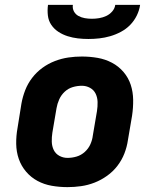

<svg xmlns="http://www.w3.org/2000/svg" viewBox="-20 -760 640 788"><path d="M257 8Q224 8 192.5 2.5Q161 -3 134 -17.5Q107 -32 87 -55.5Q67 -79 57 -108Q47 -137 46.5 -169.5Q46 -202 52 -235L68 -335Q73 -363 83.5 -390Q94 -417 112 -440.5Q130 -464 154 -481.5Q178 -499 205.5 -509.5Q233 -520 260.5 -524Q288 -528 316 -528Q349 -528 380.5 -522.5Q412 -517 439.5 -502.5Q467 -488 487 -464.5Q507 -441 516.5 -412Q526 -383 526.5 -350.5Q527 -318 522 -285L505 -185Q501 -157 490.5 -130Q480 -103 462 -79.5Q444 -56 419.5 -38.5Q395 -21 368 -10.5Q341 0 313 4Q285 8 257 8ZM257 -112Q276 -112 294.5 -117.5Q313 -123 328 -136.5Q343 -150 351 -168Q359 -186 361 -204L378 -304Q381 -323 380.5 -341.5Q380 -360 372.5 -375.5Q365 -391 349.5 -399.5Q334 -408 316 -408Q297 -408 278.5 -402.5Q260 -397 245.5 -383.5Q231 -370 223 -352Q215 -334 212 -316L195 -216Q192 -197 192.5 -178.5Q193 -160 200.5 -144.5Q208 -129 223.5 -120.5Q239 -112 257 -112ZM343 -600Q321 -600 299.5 -602.5Q278 -605 257.5 -611.5Q237 -618 219.5 -629.5Q202 -641 190.5 -658Q179 -675 176.5 -696.5Q174 -718 177 -740H279Q277 -725 283.5 -713Q290 -701 302 -694.5Q314 -688 328 -685.5Q342 -683 357 -683Q372 -683 387 -685.5Q402 -688 416 -694.5Q430 -701 440.5 -713Q451 -725 453 -740H555Q552 -718 541.5 -696.5Q531 -675 514.5 -658Q498 -641 476.5 -629.5Q455 -618 432.5 -611.5Q410 -605 387.5 -602.5Q365 -600 343 -600Z"/></svg>

Font: Iosevka Aile Heavy Oblique
Style: Regular
Weight: 900
Italic angle: -9°
Designer: Belleve Invis
Foundry: Belleve Invis
Version: Version 31.1.0; ttfautohint (v1.8.4)